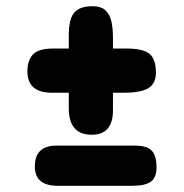

<svg xmlns="http://www.w3.org/2000/svg" viewBox="-20 -599 592 617"><path d="M387 -443Q440 -443 460.5 -426Q481 -409 481 -366Q481 -330 456.5 -315.5Q432 -301 378 -301H343V-245Q343 -166 275 -166Q201 -166 201 -251V-301H147Q68 -301 68 -370Q68 -404 85.5 -423.5Q103 -443 150 -443H201V-485Q201 -538 218.5 -558.5Q236 -579 278 -579Q303 -579 317 -567.5Q331 -556 337 -534Q343 -512 343 -476V-443ZM414 -131Q452 -131 467.5 -115Q483 -99 483 -61Q483 -28 464.5 -15Q446 -2 406 -2H165Q92 -2 92 -64Q92 -131 161 -131Z"/></svg>

Font: Coiny
Style: Regular
Weight: 400
Version: Version 001.001